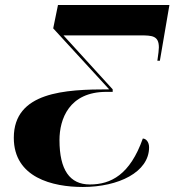

<svg xmlns="http://www.w3.org/2000/svg" viewBox="-20 -734 695 765"><path d="M310 11C452 11 574 -48 574 -147C574 -168 562 -182 549 -182C498 -38 422 1 338 1C258 1 217 -57 217 -176C217 -259 255 -368 404 -368H429V-378L233 -593H538C586 -593 613 -592 613 -545C613 -538 611 -517 607 -492H617L655 -714H211L192 -621L415 -378C239 -378 35 -368 35 -185C35 -26 190 11 310 11Z"/></svg>

Font: Noto Serif Display SemiCondensed Black
Style: Italic
Weight: 900
Width: 4
Italic angle: -12°
Designer: Monotype Design Team
Foundry: Monotype Imaging Inc.
Version: Version 2.009